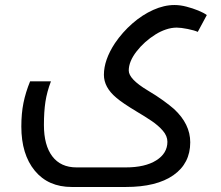

<svg xmlns="http://www.w3.org/2000/svg" viewBox="-20 -505 879 765"><path d="M266 240Q172 240 118.5 175Q65 110 65 -1Q65 -53 73.5 -95Q82 -137 100 -181H183Q167 -139 161 -99.5Q155 -60 155 -7Q155 74 188.5 118Q222 162 285 162H481Q558 162 602.5 134Q647 106 647 60Q647 37 629 16Q611 -5 583.5 -23.5Q556 -42 527 -59Q467 -95 443 -116Q394 -157 394 -207Q394 -266 438 -333Q468 -377 507.5 -411.5Q547 -446 590.5 -465.5Q634 -485 675 -485Q698 -485 723 -478.5Q748 -472 770 -463Q792 -454 804 -445L768 -378Q755 -384 728 -389.5Q701 -395 684 -395Q663 -395 641 -387.5Q619 -380 600 -368Q555 -340 524 -300Q493 -260 493 -224Q493 -190 568 -145Q605 -123 631 -104Q657 -85 673 -71Q738 -11 738 62Q738 146 671 193Q604 240 481 240Z"/></svg>

Font: Noto Kufi Arabic
Style: Regular
Weight: 400
Designer: Monotype Design Team, David Williams, Khaled Hosny
Foundry: Google LLC
Version: Version 2.109; ttfautohint (v1.8.4.7-5d5b)